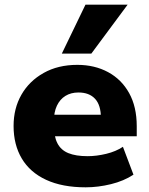

<svg xmlns="http://www.w3.org/2000/svg" viewBox="-20 -789 638 820"><path d="M346 11Q246 11 177 -21Q108 -53 73 -112Q38 -171 38 -251Q38 -326 71.5 -384.5Q105 -443 166.5 -477.5Q228 -512 310 -512Q384 -512 441.5 -481Q499 -450 531.5 -391.5Q564 -333 564 -250V-207H189V-299H423L411 -285Q411 -340 386 -367Q361 -394 315 -394Q283 -394 259.5 -379.5Q236 -365 223 -337.5Q210 -310 210 -270V-255Q210 -207 225 -177.5Q240 -148 272 -135Q304 -122 354 -122Q392 -122 433.5 -132Q475 -142 505 -162L550 -43Q509 -16 454 -2.5Q399 11 346 11ZM244 -560 345 -769H525L370 -560Z"/></svg>

Font: Nunito Sans 9pt Black
Style: Regular
Weight: 900
Version: Version 3.101;gftools[0.9.27]